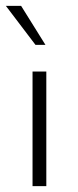

<svg xmlns="http://www.w3.org/2000/svg" viewBox="-22 -635 267 655"><path d="M89 -391H136V0H89ZM-2 -615H50L133 -482H99Z"/></svg>

Font: Josefin Sans Thin Light
Style: Regular
Weight: 300
Version: Version 2.000